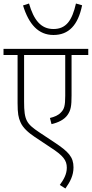

<svg xmlns="http://www.w3.org/2000/svg" viewBox="-20 -900 522 1092"><path d="M447 -870 412 -880C390 -783 356 -735 284 -735C212 -735 172 -787 145 -880L111 -869C144 -761 199 -701 284 -701C371 -701 424 -757 447 -870ZM482 -587V-622H0V-587H80V-314C80 -254 85 -231 96 -206C110 -172 144 -144 175 -123L265 -63C340 -15 360 12 360 54C360 91 342 122 320 152L352 172C379 134 398 98 398 52C398 -7 370 -37 290 -90L204 -147C131 -196 117 -215 117 -322V-587H351V-355C351 -298 345 -279 327 -261C312 -244 289 -235 264 -229L273 -194C312 -203 346 -220 364 -246C383 -273 387 -298 387 -357V-587Z"/></svg>

Font: Noto Sans SemiCondensed ExtraLight
Style: Regular
Weight: 200
Width: 4
Designer: Monotype Design Team
Foundry: Monotype Imaging Inc.
Version: Version 2.013